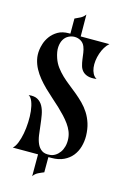

<svg xmlns="http://www.w3.org/2000/svg" viewBox="-141 -890 690 1079"><g transform="rotate(15 203.5 -350.5)"><path d="M17.1 -569.8Q18.6 -584 25.6 -606.2Q32.7 -628.4 48.3 -649.9Q64 -671.4 89.8 -686.8Q115.7 -702.1 154.8 -702.1H162.1V-790Q177.7 -796.9 193.8 -805.2Q210 -813.5 221.2 -829.1L222.2 -702.1H389.2Q375.5 -690.4 364.7 -672.6Q354 -654.8 347.2 -634.3Q340.3 -613.8 337.6 -592.3Q335 -570.8 337.4 -551.8Q339.8 -532.7 347.9 -517.3Q356 -502 370.1 -494.1Q338.4 -490.2 319.1 -496.1Q299.8 -502 288.6 -514.2Q277.3 -526.4 272.5 -543.5Q267.6 -560.5 265.1 -579.3Q262.7 -598.1 260 -617.2Q257.3 -636.2 251 -651.9Q243.2 -671.4 226.3 -681.2Q209.5 -690.9 190.4 -690.9Q172.9 -690.9 155.8 -682.4Q138.7 -673.8 128.2 -656.2Q117.7 -638.7 115.7 -612.3Q113.8 -585.9 126 -549.8Q135.3 -522.5 151.6 -500.5Q168 -478.5 188.2 -459.2Q208.5 -439.9 231.7 -421.9Q254.9 -403.8 277.6 -385Q300.3 -366.2 321.3 -345.2Q342.3 -324.2 358.6 -298.6Q375 -272.9 385 -241.5Q395 -210 396 -169.9Q396.5 -137.2 387.7 -106.4Q378.9 -75.7 359.9 -52Q340.8 -28.3 311 -14.2Q281.2 0 240.2 0H222.2V88.4Q214.4 91.8 206.1 95.2Q197.8 98.6 189.7 102.8Q181.6 106.9 174.6 112.8Q167.5 118.7 162.1 127.4V0H15.1Q28.8 -11.7 38.8 -36.9Q48.8 -62 54.7 -93.5Q60.5 -125 62 -159.4Q63.5 -193.8 60.1 -224.4Q56.6 -254.9 47.9 -277.6Q39.1 -300.3 24.9 -308.1Q58.1 -312 77.6 -300.8Q97.2 -289.6 108.4 -268.6Q119.6 -247.6 124.5 -220Q129.4 -192.4 132.6 -163.1Q135.7 -133.8 139.6 -105.7Q143.6 -77.6 153.1 -56.4Q162.6 -35.2 179.9 -23.2Q197.3 -11.2 227.1 -14.2Q243.7 -15.6 258.1 -24.7Q272.5 -33.7 283.2 -48.6Q293.9 -63.5 299.3 -83.7Q304.7 -104 303.2 -127.9Q301.8 -150.4 293.5 -170.7Q285.2 -190.9 271.5 -210Q257.8 -229 240.5 -247.6Q223.1 -266.1 203.1 -285.2Q180.7 -306.2 157 -326.9Q133.3 -347.7 111.3 -369.1Q89.4 -390.6 70.6 -413.6Q51.8 -436.5 38.6 -461.2Q25.4 -485.8 19.3 -512.7Q13.2 -539.6 17.1 -569.8Z"/></g></svg>

Font: 003 KoZ KJR
Style: Regular
Weight: 400
Designer: Ko Z, Min Khaing
Foundry: Your Own Font Foundry
Version: Version 2.50;March 29, 2020;